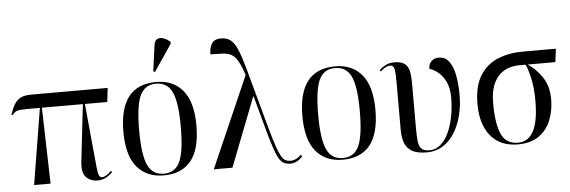

<svg xmlns="http://www.w3.org/2000/svg" viewBox="-51 -966 3382 1139"><g transform="rotate(-5 1640.0 -396.5)"><path d="M111 0 185 -453H110Q69 -453 52 -448.5Q35 -444 20 -424L13 -427Q25 -463 39.5 -487.5Q54 -512 77 -524Q100 -536 141 -536H596L586 -453H453L489 -76Q493 -38 498.5 -24.5Q504 -11 518 -11Q525 -11 538.5 -17.5Q552 -24 572 -44L579 -36Q552 -11 531.5 -2.5Q511 6 489 6Q449 6 422 -20Q395 -46 402 -112L441 -453H197L209 0Z M882 10Q781 10 723.5 -58.5Q666 -127 666 -269Q666 -546 885 -546Q987 -546 1044 -477Q1101 -408 1101 -269Q1101 -127 1045.5 -58.5Q990 10 882 10ZM884 0Q952 0 980 -61.5Q1008 -123 1008 -269Q1008 -414 979.5 -475Q951 -536 883 -536Q816 -536 788 -475Q760 -414 760 -269Q760 -123 788.5 -61.5Q817 0 884 0ZM884 -606 874 -610 895 -766Q899 -792 914.5 -799.5Q930 -807 951 -800Q972 -793 991 -776V-764Z M1181 0 1418 -541Q1400 -596 1383 -625.5Q1366 -655 1344.5 -666.5Q1323 -678 1293.5 -679.5Q1264 -681 1221 -681Q1219 -714 1234 -742Q1249 -770 1291 -770Q1325 -770 1347.5 -752.5Q1370 -735 1387.5 -694.5Q1405 -654 1424 -586L1528 -206Q1546 -142 1559.5 -103Q1573 -64 1584.5 -44Q1596 -24 1609 -17.5Q1622 -11 1639 -11Q1659 -11 1675 -20Q1691 -29 1703 -41L1710 -32Q1698 -16 1678.5 -5Q1659 6 1637 6Q1615 6 1599 -2Q1583 -10 1570 -31.5Q1557 -53 1543.5 -93Q1530 -133 1512 -197L1454 -411V-409H1451L1292 0Z M1948 10Q1847 10 1789.5 -58.5Q1732 -127 1732 -269Q1732 -546 1951 -546Q2053 -546 2110 -477Q2167 -408 2167 -269Q2167 -127 2111.5 -58.5Q2056 10 1948 10ZM1950 0Q2018 0 2046 -61.5Q2074 -123 2074 -269Q2074 -414 2045.5 -475Q2017 -536 1949 -536Q1882 -536 1854 -475Q1826 -414 1826 -269Q1826 -123 1854.5 -61.5Q1883 0 1950 0Z M2448 10Q2389 10 2358 -10Q2327 -30 2316.5 -63Q2306 -96 2306 -135V-420Q2306 -474 2301.5 -498Q2297 -522 2275 -522Q2266 -522 2251.5 -515.5Q2237 -509 2219 -492L2213 -501Q2229 -516 2251 -527.5Q2273 -539 2302 -539Q2344 -539 2364.5 -523Q2385 -507 2391 -478Q2397 -449 2397 -408V-143Q2397 -95 2400 -63.5Q2403 -32 2417.5 -16.5Q2432 -1 2467 -1Q2503 -1 2532 -26Q2561 -51 2580.5 -93Q2600 -135 2610.5 -189.5Q2621 -244 2621 -303Q2621 -359 2602.5 -396.5Q2584 -434 2557.5 -455Q2531 -476 2507 -482Q2507 -511 2524 -527.5Q2541 -544 2566 -544Q2608 -544 2631 -510.5Q2654 -477 2663 -424Q2672 -371 2672 -310Q2672 -250 2658 -193Q2644 -136 2616 -90Q2588 -44 2546 -17Q2504 10 2448 10Z M2992 10Q2887 10 2830 -59Q2773 -128 2773 -249Q2773 -356 2813 -419Q2853 -482 2919.5 -509Q2986 -536 3067 -536H3265L3255 -457H3090Q3139 -425 3175 -371.5Q3211 -318 3211 -241Q3211 -172 3188 -115Q3165 -58 3116.5 -24Q3068 10 2992 10ZM2994 0Q3054 0 3085.5 -58.5Q3117 -117 3117 -240Q3117 -318 3103.5 -375.5Q3090 -433 3078 -457H3036Q3008 -457 2978 -447.5Q2948 -438 2922.5 -414.5Q2897 -391 2881.5 -350Q2866 -309 2866 -246Q2866 -124 2894 -62Q2922 0 2994 0Z"/></g></svg>

Font: Noto Serif Display SemiCondensed
Style: Regular
Weight: 400
Width: 4
Designer: Monotype Design Team
Foundry: Monotype Imaging Inc.
Version: Version 2.009